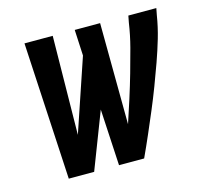

<svg xmlns="http://www.w3.org/2000/svg" viewBox="-83 -623 766 716"><g transform="rotate(-15 300.0 -265.0)"><path d="M98 0 69 -530H178L173 -149L268 -430L263 -530H361L364 -139Q379 -184 393.5 -229.5Q408 -275 421 -320.5Q434 -366 446 -411.5Q458 -457 465 -504L470 -530H578L573 -504Q566 -460 553.5 -417.5Q541 -375 526 -333Q511 -291 495 -249Q479 -207 461.5 -165.5Q444 -124 426 -82.5Q408 -41 389 0H292L280 -218L196 0Z"/></g></svg>

Font: Iosevka Slab SmBdExObl
Style: Regular
Weight: 600
Width: 7
Italic angle: -9°
Monospace: yes
Designer: Belleve Invis
Foundry: Belleve Invis
Version: Version 11.1.0; ttfautohint (v1.8.3)